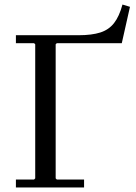

<svg xmlns="http://www.w3.org/2000/svg" viewBox="-20 -825 597 845"><path d="M230 -635 225 -630V-40L230 -35H350V0H50V-35H130L135 -40V-630L130 -635H50V-670H326Q384 -670 421.5 -682Q459 -694 482 -723.5Q505 -753 519 -805L552 -795L516 -635Z"/></svg>

Font: Brygada 1918
Style: Regular
Weight: 400
Designer: Mateusz Machalski | Borys Kosmynka | Przemek Hoffer
Foundry: NIEPODLEGLA 2018
Version: Version 3.006